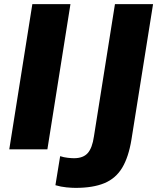

<svg xmlns="http://www.w3.org/2000/svg" viewBox="-20 -725 763 932"><path d="M25 0ZM25 0 137 -705H322L210 0ZM347 187Q329 187 302.5 184.5Q276 182 249 174L272 33Q290 39 309 41Q328 43 339 43Q384 43 406 18Q428 -7 436 -63L538 -705H723L618 -47Q604 38 573 89.5Q542 141 487 164Q432 187 347 187Z"/></svg>

Font: Winston ExtraBold
Style: Italic
Weight: 800
Italic angle: -9°
Designer: Original fonts by Vernon Adams / Changes by Cristiano Sobral
Foundry: Original fonts by Vernon Adams / Changes by Cristiano Sobral
Version: Version 2.503;July 17, 2020;FontCreator 13.0.0.2655 64-bit